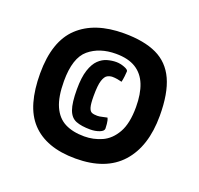

<svg xmlns="http://www.w3.org/2000/svg" viewBox="-86 -853 653 629"><g transform="rotate(20 240.0 -539.0)"><path d="M236 -319Q184 -319 145.5 -333Q107 -347 81.5 -374.5Q56 -402 44 -444Q32 -486 32 -542Q32 -654 88 -706.5Q144 -759 246 -759Q316 -759 360.5 -738Q405 -717 426.5 -670Q448 -623 448 -545Q448 -438 394.5 -378.5Q341 -319 236 -319ZM249 -425Q218 -425 199 -432.5Q180 -440 171.5 -463.5Q163 -487 163 -534Q163 -576 171.5 -601.5Q180 -627 193.5 -640Q207 -653 223 -657.5Q239 -662 254 -662Q268 -662 282.5 -656.5Q297 -651 297 -645Q297 -640 295.5 -627.5Q294 -615 292 -607Q285 -609 276 -610.5Q267 -612 259 -612Q250 -612 241.5 -607.5Q233 -603 227.5 -586.5Q222 -570 222 -532Q222 -505 225.5 -493Q229 -481 236 -478Q243 -475 255 -475Q263 -475 272.5 -477.5Q282 -480 289 -481Q293 -473 294 -461Q295 -449 295 -445Q295 -436 280.5 -430.5Q266 -425 249 -425ZM238 -397Q270 -397 299 -410Q328 -423 346.5 -455.5Q365 -488 365 -545Q365 -591 352.5 -622.5Q340 -654 313.5 -670.5Q287 -687 244 -687Q187 -687 150.5 -656.5Q114 -626 114 -545Q114 -490 128.5 -457.5Q143 -425 170.5 -411Q198 -397 238 -397Z"/></g></svg>

Font: Yanone Kaffeesatz
Style: Bold
Weight: 700
Designer: Yanone (Cyrillic: Daniel Pouzeot, Huerta Tipografica, and Cyreal)
Foundry: Yanone
Version: Version 2.003